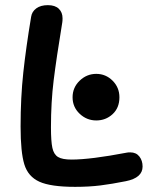

<svg xmlns="http://www.w3.org/2000/svg" viewBox="-20 -724 602 746"><path d="M60 -232Q60 -345 70.5 -442Q81 -539 101 -659Q104 -679 121 -691.5Q138 -704 166 -704Q194 -704 208.5 -690Q223 -676 223 -653Q223 -642 222 -637Q199 -497 188.5 -412Q178 -327 178 -229Q178 -175 183.5 -149.5Q189 -124 205.5 -114Q222 -104 258 -104Q332 -104 473 -131Q477 -132 486 -132Q509 -132 521.5 -116Q534 -100 534 -77Q534 -33 469 -20Q414 -9 370 -3.5Q326 2 272 2Q177 2 133 -18Q89 -38 74.5 -85.5Q60 -133 60 -232ZM262 -346Q262 -384 289.5 -410.5Q317 -437 354 -437Q391 -437 417.5 -410.5Q444 -384 444 -346Q444 -305 417.5 -280.5Q391 -256 354 -256Q317 -256 289.5 -282Q262 -308 262 -346Z"/></svg>

Font: Mali SemiBold
Style: Regular
Weight: 600
Designer: Kitiyaporn Chalermlarp | Katatrad Aksorn Co.,Ltd.
Foundry: Cadson Demak Co.,Ltd.
Version: Version 1.000; ttfautohint (v1.6)